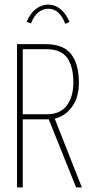

<svg xmlns="http://www.w3.org/2000/svg" viewBox="-20 -815 415 835"><path d="M54 0V-623H177Q256 -623 289.5 -579.5Q323 -536 323 -456Q323 -390 292.5 -349.5Q262 -309 218 -299L336 0H311L192 -296H79V0ZM79 -318H184Q241 -318 270 -355.5Q299 -393 299 -456Q299 -526 272 -563.5Q245 -601 183 -601H79ZM115 -713 96 -720Q111 -757 136 -776Q161 -795 190 -795Q219 -795 243 -775.5Q267 -756 282 -720L264 -711Q239 -777 190 -777Q167 -777 147 -761.5Q127 -746 115 -713Z"/></svg>

Font: Inconsolata Condensed ExtraLight
Style: Regular
Weight: 200
Width: 3
Monospace: yes
Designer: Raph Levien, Cyreal, Brenton Simpson
Foundry: Raph Levien, Cyreal, Google
Version: Version 3.100; ttfautohint (v1.8.4.7-5d5b)